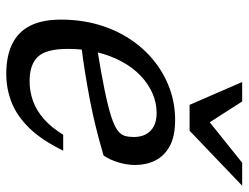

<svg xmlns="http://www.w3.org/2000/svg" viewBox="-108 -656 774 597"><g transform="rotate(90 278.5 -357.0)"><path d="M331 -457.5Q299 -457.5 269.5 -444.5Q240 -431.5 214.8 -407.5Q189.5 -383.5 171 -349.2Q152.5 -315 142 -272.8Q131.5 -230.5 131.5 -182Q131.5 -114 156 -88.2Q180.5 -62.5 232 -62.5Q263.5 -62.5 293 -73Q322.5 -83.5 349 -106.5Q375.5 -129.5 398.5 -167H448Q415.5 -100.5 377.8 -61.8Q340 -23 297.8 -6.5Q255.5 10 210 10Q153 10 115.5 -8.8Q78 -27.5 59.2 -65Q40.5 -102.5 40.5 -160Q40.5 -222 56.2 -276.2Q72 -330.5 100.8 -374.2Q129.5 -418 168.8 -449.5Q208 -481 254.5 -498Q301 -515 352.5 -515Q403.5 -515 434 -498.2Q464.5 -481.5 478.5 -453.5Q492.5 -425.5 492.5 -391Q492.5 -365.5 484.5 -338.8Q476.5 -312 463 -292.5Q420.5 -280 376.5 -269Q332.5 -258 289 -249.8Q245.5 -241.5 203.5 -234.8Q161.5 -228 123 -223.5L126.5 -272Q207.5 -285 259.5 -295.8Q311.5 -306.5 341.5 -316.2Q371.5 -326 385 -336.2Q398.5 -346.5 402 -358.8Q405.5 -371 405.5 -386.5Q405.5 -408.5 397 -424.2Q388.5 -440 372 -448.8Q355.5 -457.5 331 -457.5ZM557 -723.5 386 -560H305.5L234.5 -723.5H295L367.5 -610.5H344.5L485.5 -723.5Z"/></g></svg>

Font: Newsreader 7pt
Style: Italic
Weight: 400
Italic angle: -17°
Designer: Hugues Gentile
Foundry: Production Type
Version: Version 1.003